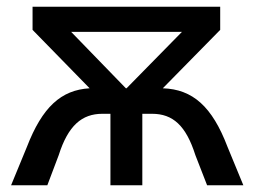

<svg xmlns="http://www.w3.org/2000/svg" viewBox="-20 -552 757 572"><path d="M522 -457 357 -289H355L192 -457ZM636 -463V-532H77V-463L247 -289C162 -284 106 -233 60 -114L13 0H121L155 -90C183 -178 224 -213 285 -213H309V0H404V-213H433C495 -213 534 -178 562 -90L597 0H705L658 -114C612 -235 554 -286 465 -289Z"/></svg>

Font: Montserrat-Alt1 SemBd
Style: Regular
Weight: 600
Designer: Differentunic
Foundry: Differentunic
Version: Version 7.222